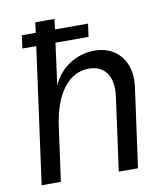

<svg xmlns="http://www.w3.org/2000/svg" viewBox="-81 -779 727 846"><g transform="rotate(-10 283.0 -356.0)"><path d="M37 0H123L156 -240C176 -388 241 -470 331 -470C396 -470 440 -424 427 -328L382 0H468L517 -356C532 -468 469 -544 368 -544C288 -544 214 -497 181 -421L206 -608H354L362 -666H214L220 -712H134L128 -666H66L58 -608H120Z"/></g></svg>

Font: Ronzino Oblique
Style: Italic
Weight: 400
Italic angle: -8°
Designer: Nunzio Mazzaferro
Foundry: Collletttivo
Version: Version 1.000;Glyphs 3.3 (3337)